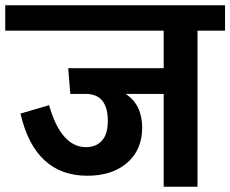

<svg xmlns="http://www.w3.org/2000/svg" viewBox="-40 -712 878 732"><path d="M818 -692V-595H713V0H584V-354H439Q502 -313 502 -225Q502 -141 445 -91.5Q388 -42 293 -42Q93 -42 38 -279L147 -311Q193 -151 288 -151Q326 -151 348.5 -175.5Q371 -200 371 -251Q371 -351 291 -354H228L220 -452H584V-595H-20V-692Z"/></svg>

Font: FiraGO SemiBold
Style: Regular
Weight: 600
Designer: bBox Type
Foundry: bBox Type GmbH
Version: Version 1.001;PS 001.001;hotconv 1.0.88;makeotf.lib2.5.64775